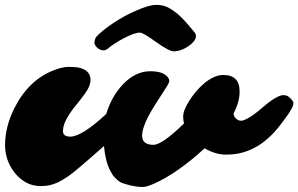

<svg xmlns="http://www.w3.org/2000/svg" viewBox="-81 -738 1207 777"><path d="M313 -544.4Q301.3 -555.2 301.3 -564.5Q301.3 -581.5 311.3 -592Q321.3 -602.5 338.6 -616.5Q356 -630.4 377.2 -644.5Q398.4 -658.7 422.4 -671.9Q446.3 -685.1 470.7 -695.3Q522.9 -718.3 550.8 -718.3Q578.6 -718.3 598.1 -708.3Q617.7 -698.2 636.7 -682.6Q664.6 -659.2 704.6 -608.9Q711.9 -601.6 711.9 -591.3Q711.9 -581.1 702.9 -570.1Q693.8 -559.1 680.7 -550.3Q649.9 -530.3 622.6 -530.3Q603 -530.3 550.5 -568.1Q498 -606 485.6 -606Q473.1 -606 457.3 -600.1Q441.4 -594.2 422.9 -584.7Q404.3 -575.2 385.7 -563.2Q367.2 -551.3 357.2 -542.7Q347.2 -534.2 339.1 -534.2Q331.1 -534.2 324.7 -536.9Q318.4 -539.6 313 -544.4ZM747.1 -137.7Q635.3 -35.6 541 5.9Q511.7 18.6 497.1 18.6Q482.4 18.6 469.2 16.6Q456.1 14.6 443.4 11.7Q412.6 3.9 402.8 -2.7Q393.1 -9.3 382.8 -20.5Q372.6 -31.7 364.3 -48.8Q345.2 -86.4 339.8 -147Q221.7 -42.5 195.6 -24.9Q169.4 -7.3 152.3 0.5Q121.1 15.1 85.2 15.1Q49.3 15.1 22.7 -0.5Q-3.9 -16.1 -22.5 -40Q-60.5 -89.8 -60.5 -149.9Q-60.5 -225.6 -22.5 -300.8Q35.2 -415 137.7 -454.1Q171.9 -467.3 196 -467.3Q220.2 -467.3 233.9 -465.1Q247.6 -462.9 258.8 -457Q285.2 -443.8 285.2 -415Q285.2 -390.1 264.6 -361.8Q244.1 -333.5 229.5 -315.9Q214.8 -298.3 202.6 -280.3Q173.8 -238.3 173.8 -207.5Q173.8 -185.1 203.6 -185.1Q250 -185.1 349.1 -276.9Q369.6 -346.2 415 -395Q465.8 -449.7 527.3 -449.7Q579.1 -449.7 597.7 -425.8Q604 -418 604 -410.9Q604 -403.8 595.7 -390.6L548.8 -317.4Q494.1 -231.9 494.1 -189.5Q494.1 -151.9 540 -151.9Q574.7 -151.9 663.6 -238.3Q660.2 -251.5 660.2 -265.1Q660.2 -278.8 666.7 -295.4Q673.3 -312 685.1 -330.6Q696.8 -349.1 712.4 -367.7Q728 -386.2 746.1 -401.4Q786.6 -434.6 822.8 -434.6Q888.7 -434.6 888.7 -367.7Q888.7 -325.2 864.3 -278.8Q864.3 -263.7 880.9 -252.9Q885.7 -249.5 894.8 -249.5Q903.8 -249.5 918.5 -257.3Q933.1 -265.1 947.8 -275.9Q962.4 -286.6 975.1 -297.6Q987.8 -308.6 1001 -319.3Q1044.4 -353 1065.9 -353Q1080.6 -353 1089.8 -344.2Q1106.4 -329.1 1106.4 -321.3Q1106.4 -313.5 1102.5 -305.2Q1098.6 -296.9 1092.3 -286.4Q1085.9 -275.9 1077.6 -264.6Q1043.9 -218.8 1030 -203.9Q1016.1 -189 996.8 -172.4Q977.5 -155.8 953.4 -142.3Q929.2 -128.9 900.1 -120.6Q871.1 -112.3 831.5 -112.3Q792 -112.3 747.1 -137.7Z"/></svg>

Font: Sarina
Style: Regular
Weight: 400
Designer: James Grieshaber
Foundry: James Grieshaber
Version: Version 1.001